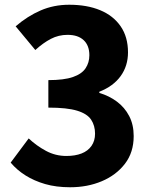

<svg xmlns="http://www.w3.org/2000/svg" viewBox="-20 -776 639 810"><path d="M276 14Q217 14 170.5 0.5Q124 -13 87.5 -36Q51 -59 25 -90L101 -192Q134 -161 174 -139.5Q214 -118 260 -118Q297 -118 324 -128.5Q351 -139 366 -160.5Q381 -182 381 -212Q381 -246 364.5 -271Q348 -296 305.5 -309Q263 -322 184 -322V-438Q250 -438 287.5 -451Q325 -464 341 -488Q357 -512 357 -543Q357 -584 333 -606.5Q309 -629 265 -629Q227 -629 194.5 -612Q162 -595 129 -565L46 -665Q96 -708 151.5 -732Q207 -756 272 -756Q347 -756 402.5 -733Q458 -710 489 -665Q520 -620 520 -555Q520 -498 489 -455Q458 -412 399 -389V-384Q440 -372 473 -347.5Q506 -323 525 -286.5Q544 -250 544 -202Q544 -133 507 -85Q470 -37 409.5 -11.5Q349 14 276 14Z"/></svg>

Font: Noto Sans HK Thin ExtraBold
Style: Regular
Weight: 800
Version: Version 2.004-H2;hotconv 1.0.118;makeotfexe 2.5.65603